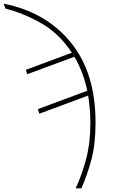

<svg xmlns="http://www.w3.org/2000/svg" viewBox="-90 -785 617 1045"><path d="M322 240H353Q385 168 407.5 83.5Q430 -1 430 -118Q430 -390 294.5 -555Q159 -720 -70 -765L-60 -738Q37 -714 134.5 -658.5Q232 -603 301 -498L51 -405L58 -381L315 -476Q363 -395 385 -291L116 -191L124 -166L390 -265Q395 -231 398.5 -193.5Q402 -156 402 -115Q402 -7 379 79.5Q356 166 322 240Z"/></svg>

Font: Noto Sans Display Thin
Style: Regular
Weight: 250
Designer: Monotype Design Team
Foundry: Monotype Imaging Inc.
Version: Version 1.900